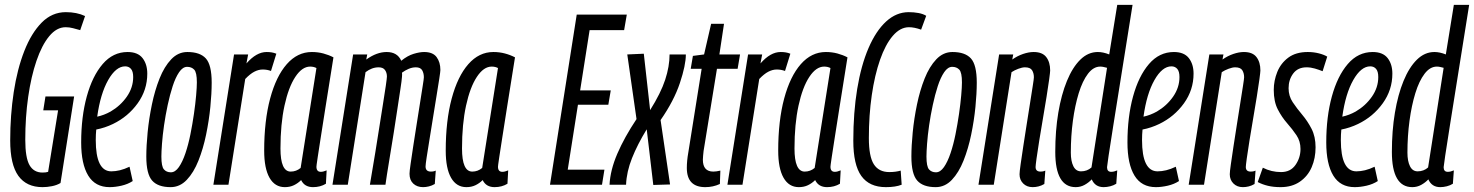

<svg xmlns="http://www.w3.org/2000/svg" viewBox="-20 -760 6065 790"><path d="M155 10Q89 10 55.5 -36.5Q22 -83 22 -182Q22 -286 36.5 -381Q51 -476 80 -550Q109 -624 151.5 -667Q194 -710 251 -710Q296 -710 330 -694L310 -636Q295 -640 280.5 -644Q266 -648 250 -648Q213 -648 182.5 -611Q152 -574 130 -509.5Q108 -445 96 -361.5Q84 -278 84 -185Q84 -111 101.5 -80.5Q119 -50 155 -50Q170 -50 178 -53L219 -306H158L167 -363H285L229 -7Q214 2 194 6Q174 10 155 10Z M526 -15Q506 -2 480 4Q454 10 431 10Q372 10 343 -37.5Q314 -85 314 -174Q314 -279 337 -363Q360 -447 402.5 -496.5Q445 -546 505 -546Q547 -546 566.5 -521Q586 -496 586 -457Q586 -390 546.5 -335Q507 -280 445 -250Q412 -234 376 -227Q374 -206 374 -184Q374 -55 438 -55Q455 -55 473.5 -59.5Q492 -64 513 -74ZM495 -487Q457 -487 425 -430.5Q393 -374 380 -280Q408 -286 435 -301Q476 -325 502 -362.5Q528 -400 528 -443Q528 -466 519 -476.5Q510 -487 495 -487Z M682 10Q630 10 606 -17Q582 -44 582 -116Q582 -160 587.5 -216Q593 -272 605 -330Q617 -388 636.5 -437Q656 -486 684.5 -516Q713 -546 751 -546Q803 -546 827 -519.5Q851 -493 851 -420Q851 -376 845.5 -320Q840 -264 828 -206Q816 -148 796.5 -99Q777 -50 748.5 -20Q720 10 682 10ZM683 -51Q701 -51 716 -72.5Q731 -94 743 -129.5Q755 -165 763.5 -207.5Q772 -250 778 -291.5Q784 -333 787 -367.5Q790 -402 790 -421Q790 -462 779 -473.5Q768 -485 750 -485Q732 -485 717 -463Q702 -441 690.5 -405.5Q679 -370 670 -328Q661 -286 655 -244.5Q649 -203 646.5 -168.5Q644 -134 644 -116Q644 -75 654.5 -63Q665 -51 683 -51Z M1001 -536 994 -499Q1035 -546 1077 -546Q1088 -546 1097.5 -544.5Q1107 -543 1117 -539L1095 -468Q1079 -474 1061 -474Q1044 -474 1026.5 -465Q1009 -456 989 -435L920 0H858L943 -536Z M1268 10Q1233 10 1219 -19Q1206 -6 1189.5 2Q1173 10 1152 10Q1111 10 1089 -28.5Q1067 -67 1067 -140Q1067 -263 1091.5 -354.5Q1116 -446 1160 -496Q1204 -546 1263 -546Q1288 -546 1310.5 -540Q1333 -534 1352 -524Q1332 -399 1319 -317Q1306 -235 1298.5 -186.5Q1291 -138 1287.5 -115Q1284 -92 1283 -84Q1282 -76 1282 -74Q1282 -53 1300 -53Q1310 -53 1324 -59L1321 -4Q1298 10 1268 10ZM1217 -69 1282 -480Q1271 -486 1256 -486Q1223 -486 1195 -443.5Q1167 -401 1150.5 -325Q1134 -249 1134 -149Q1134 -54 1176 -54Q1199 -54 1217 -69Z M1721 10Q1696 10 1680.5 -4.5Q1665 -19 1665 -45Q1665 -55 1669.5 -86Q1674 -117 1680.5 -160Q1687 -203 1694.5 -249.5Q1702 -296 1708.5 -338Q1715 -380 1719.5 -408Q1724 -436 1724 -442Q1724 -459 1717 -471Q1710 -483 1691 -483Q1676 -483 1661 -476.5Q1646 -470 1634 -461Q1635 -453 1634 -444Q1633 -429 1627.5 -393.5Q1622 -358 1615 -311Q1608 -264 1600 -213.5Q1592 -163 1584.5 -118Q1577 -73 1572 -41Q1567 -9 1566 0H1502Q1504 -13 1510 -48Q1516 -83 1524 -131.5Q1532 -180 1540 -232Q1548 -284 1555.5 -330Q1563 -376 1567.5 -407.5Q1572 -439 1572 -445Q1572 -461 1564 -472Q1556 -483 1538 -483Q1510 -483 1484 -463L1411 0H1348L1433 -536H1491L1487 -515Q1530 -546 1571 -546Q1615 -546 1631 -510Q1657 -531 1682 -538.5Q1707 -546 1725 -546Q1761 -546 1776.5 -525Q1792 -504 1792 -472Q1792 -466 1787.5 -436.5Q1783 -407 1776 -364.5Q1769 -322 1761.5 -275Q1754 -228 1747 -185Q1740 -142 1735.5 -112.5Q1731 -83 1731 -75Q1731 -54 1753 -54Q1756 -54 1761 -54.5Q1766 -55 1773 -58L1769 -3Q1757 4 1744.5 7Q1732 10 1721 10Z M2015 10Q1980 10 1966 -19Q1953 -6 1936.5 2Q1920 10 1899 10Q1858 10 1836 -28.5Q1814 -67 1814 -140Q1814 -263 1838.5 -354.5Q1863 -446 1907 -496Q1951 -546 2010 -546Q2035 -546 2057.5 -540Q2080 -534 2099 -524Q2079 -399 2066 -317Q2053 -235 2045.5 -186.5Q2038 -138 2034.5 -115Q2031 -92 2030 -84Q2029 -76 2029 -74Q2029 -53 2047 -53Q2057 -53 2071 -59L2068 -4Q2045 10 2015 10ZM1964 -69 2029 -480Q2018 -486 2003 -486Q1970 -486 1942 -443.5Q1914 -401 1897.5 -325Q1881 -249 1881 -149Q1881 -54 1923 -54Q1946 -54 1964 -69Z M2243 0 2353 -700H2559L2548 -636H2406L2367 -388H2493L2483 -329H2358L2316 -62H2467L2457 0Z M2735 -536H2802Q2802 -492 2777.5 -418.5Q2753 -345 2698 -266L2737 -1L2668 1L2641 -228Q2603 -166 2580.5 -109.5Q2558 -53 2556 0H2488Q2491 -60 2520 -127.5Q2549 -195 2599 -270L2561 -536L2629 -539L2655 -307Q2699 -377 2717 -432Q2735 -487 2735 -536Z M2944 -58 2942 -3Q2914 10 2882 10Q2806 10 2806 -69Q2806 -98 2812 -132L2867 -477H2822L2831 -530L2877 -536L2906 -662H2959L2940 -536H3025L3015 -477H2930L2875 -139Q2874 -128 2873 -119.5Q2872 -111 2872 -103Q2872 -54 2915 -54Q2927 -54 2944 -58Z M3116 -536 3109 -499Q3150 -546 3192 -546Q3203 -546 3212.5 -544.5Q3222 -543 3232 -539L3210 -468Q3194 -474 3176 -474Q3159 -474 3141.5 -465Q3124 -456 3104 -435L3035 0H2973L3058 -536Z M3383 10Q3348 10 3334 -19Q3321 -6 3304.5 2Q3288 10 3267 10Q3226 10 3204 -28.5Q3182 -67 3182 -140Q3182 -263 3206.5 -354.5Q3231 -446 3275 -496Q3319 -546 3378 -546Q3403 -546 3425.5 -540Q3448 -534 3467 -524Q3447 -399 3434 -317Q3421 -235 3413.5 -186.5Q3406 -138 3402.5 -115Q3399 -92 3398 -84Q3397 -76 3397 -74Q3397 -53 3415 -53Q3425 -53 3439 -59L3436 -4Q3413 10 3383 10ZM3332 -69 3397 -480Q3386 -486 3371 -486Q3338 -486 3310 -443.5Q3282 -401 3265.5 -325Q3249 -249 3249 -149Q3249 -54 3291 -54Q3314 -54 3332 -69Z M3625 10Q3557 10 3524 -36Q3491 -82 3491 -181Q3491 -297 3507 -394Q3523 -491 3553.5 -562Q3584 -633 3626 -671.5Q3668 -710 3719 -710Q3740 -710 3759 -706.5Q3778 -703 3791 -695L3770 -638Q3742 -648 3720 -648Q3684 -648 3653.5 -612.5Q3623 -577 3601 -514Q3579 -451 3567 -368.5Q3555 -286 3555 -192Q3555 -116 3575.5 -84Q3596 -52 3639 -52Q3665 -52 3686 -58L3690 0Q3665 10 3625 10Z M3830 10Q3778 10 3754 -17Q3730 -44 3730 -116Q3730 -160 3735.5 -216Q3741 -272 3753 -330Q3765 -388 3784.5 -437Q3804 -486 3832.5 -516Q3861 -546 3899 -546Q3951 -546 3975 -519.5Q3999 -493 3999 -420Q3999 -376 3993.5 -320Q3988 -264 3976 -206Q3964 -148 3944.5 -99Q3925 -50 3896.5 -20Q3868 10 3830 10ZM3831 -51Q3849 -51 3864 -72.5Q3879 -94 3891 -129.5Q3903 -165 3911.5 -207.5Q3920 -250 3926 -291.5Q3932 -333 3935 -367.5Q3938 -402 3938 -421Q3938 -462 3927 -473.5Q3916 -485 3898 -485Q3880 -485 3865 -463Q3850 -441 3838.5 -405.5Q3827 -370 3818 -328Q3809 -286 3803 -244.5Q3797 -203 3794.5 -168.5Q3792 -134 3792 -116Q3792 -75 3802.5 -63Q3813 -51 3831 -51Z M4091 -536H4149L4145 -515Q4166 -530 4189.5 -538Q4213 -546 4233 -546Q4269 -546 4285 -525Q4301 -504 4301 -470Q4301 -464 4297 -434Q4293 -404 4286 -361Q4279 -318 4271 -271Q4263 -224 4256 -181Q4249 -138 4245 -108.5Q4241 -79 4241 -73Q4241 -54 4261 -54Q4264 -54 4269 -54.5Q4274 -55 4281 -58L4277 -3Q4265 4 4253 7Q4241 10 4229 10Q4205 10 4190 -5Q4175 -20 4175 -43Q4175 -53 4179.5 -84.5Q4184 -116 4190.5 -159Q4197 -202 4204.5 -249Q4212 -296 4218.5 -337.5Q4225 -379 4229.5 -407.5Q4234 -436 4234 -442Q4234 -459 4226.5 -471Q4219 -483 4197 -483Q4186 -483 4170 -477Q4154 -471 4142 -463L4069 0H4006Z M4521 10Q4486 10 4472 -22Q4460 -9 4443 0.5Q4426 10 4406 10Q4322 10 4322 -135Q4322 -222 4334.5 -296.5Q4347 -371 4370 -427Q4393 -483 4425 -514.5Q4457 -546 4497 -546Q4519 -546 4544 -536L4577 -740H4640Q4586 -403 4560.5 -242Q4535 -81 4535 -72Q4535 -53 4552 -53Q4558 -53 4564 -54.5Q4570 -56 4577 -59L4573 -4Q4562 3 4548 6.5Q4534 10 4521 10ZM4428 -55Q4453 -55 4471 -71L4535 -481Q4527 -483 4520.5 -484.5Q4514 -486 4507 -486Q4479 -486 4456.5 -456.5Q4434 -427 4418.5 -376.5Q4403 -326 4394.5 -263Q4386 -200 4386 -132Q4386 -97 4396.5 -76Q4407 -55 4428 -55Z M4831 -15Q4811 -2 4785 4Q4759 10 4736 10Q4677 10 4648 -37.5Q4619 -85 4619 -174Q4619 -279 4642 -363Q4665 -447 4707.5 -496.5Q4750 -546 4810 -546Q4852 -546 4871.5 -521Q4891 -496 4891 -457Q4891 -390 4851.5 -335Q4812 -280 4750 -250Q4717 -234 4681 -227Q4679 -206 4679 -184Q4679 -55 4743 -55Q4760 -55 4778.5 -59.5Q4797 -64 4818 -74ZM4800 -487Q4762 -487 4730 -430.5Q4698 -374 4685 -280Q4713 -286 4740 -301Q4781 -325 4807 -362.5Q4833 -400 4833 -443Q4833 -466 4824 -476.5Q4815 -487 4800 -487Z M4956 -536H5014L5010 -515Q5031 -530 5054.5 -538Q5078 -546 5098 -546Q5134 -546 5150 -525Q5166 -504 5166 -470Q5166 -464 5162 -434Q5158 -404 5151 -361Q5144 -318 5136 -271Q5128 -224 5121 -181Q5114 -138 5110 -108.5Q5106 -79 5106 -73Q5106 -54 5126 -54Q5129 -54 5134 -54.5Q5139 -55 5146 -58L5142 -3Q5130 4 5118 7Q5106 10 5094 10Q5070 10 5055 -5Q5040 -20 5040 -43Q5040 -53 5044.5 -84.5Q5049 -116 5055.5 -159Q5062 -202 5069.5 -249Q5077 -296 5083.5 -337.5Q5090 -379 5094.5 -407.5Q5099 -436 5099 -442Q5099 -459 5091.5 -471Q5084 -483 5062 -483Q5051 -483 5035 -477Q5019 -471 5007 -463L4934 0H4871Z M5155 -11 5176 -70Q5211 -52 5251 -52Q5290 -52 5310.5 -81.5Q5331 -111 5331 -147Q5331 -179 5314.5 -203.5Q5298 -228 5276 -253Q5254 -278 5237.5 -310Q5221 -342 5221 -390Q5221 -428 5235.5 -464Q5250 -500 5281 -523Q5312 -546 5361 -546Q5385 -546 5406.5 -540.5Q5428 -535 5441 -527L5422 -467Q5407 -473 5390 -478Q5373 -483 5356 -483Q5320 -483 5301 -457.5Q5282 -432 5282 -397Q5282 -365 5299 -339.5Q5316 -314 5338 -288Q5360 -262 5376.5 -230Q5393 -198 5393 -154Q5393 -109 5377 -72Q5361 -35 5328.5 -12.5Q5296 10 5249 10Q5220 10 5197 4.5Q5174 -1 5155 -11Z M5649 -15Q5629 -2 5603 4Q5577 10 5554 10Q5495 10 5466 -37.5Q5437 -85 5437 -174Q5437 -279 5460 -363Q5483 -447 5525.5 -496.5Q5568 -546 5628 -546Q5670 -546 5689.5 -521Q5709 -496 5709 -457Q5709 -390 5669.5 -335Q5630 -280 5568 -250Q5535 -234 5499 -227Q5497 -206 5497 -184Q5497 -55 5561 -55Q5578 -55 5596.5 -59.5Q5615 -64 5636 -74ZM5618 -487Q5580 -487 5548 -430.5Q5516 -374 5503 -280Q5531 -286 5558 -301Q5599 -325 5625 -362.5Q5651 -400 5651 -443Q5651 -466 5642 -476.5Q5633 -487 5618 -487Z M5906 10Q5871 10 5857 -22Q5845 -9 5828 0.5Q5811 10 5791 10Q5707 10 5707 -135Q5707 -222 5719.5 -296.5Q5732 -371 5755 -427Q5778 -483 5810 -514.5Q5842 -546 5882 -546Q5904 -546 5929 -536L5962 -740H6025Q5971 -403 5945.5 -242Q5920 -81 5920 -72Q5920 -53 5937 -53Q5943 -53 5949 -54.5Q5955 -56 5962 -59L5958 -4Q5947 3 5933 6.5Q5919 10 5906 10ZM5813 -55Q5838 -55 5856 -71L5920 -481Q5912 -483 5905.5 -484.5Q5899 -486 5892 -486Q5864 -486 5841.5 -456.5Q5819 -427 5803.5 -376.5Q5788 -326 5779.5 -263Q5771 -200 5771 -132Q5771 -97 5781.5 -76Q5792 -55 5813 -55Z"/></svg>

Font: Georama ExtraCondensed
Style: Italic
Weight: 400
Width: 2
Italic angle: -9°
Designer: Jean-Baptiste Levee
Foundry: Production Type
Version: Version 1.000